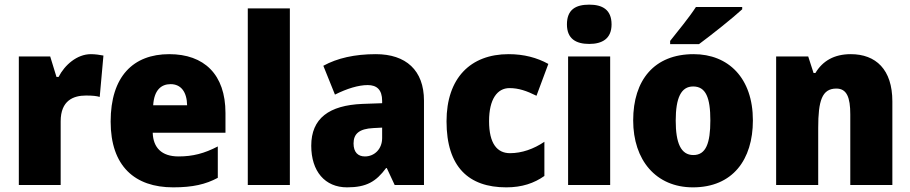

<svg xmlns="http://www.w3.org/2000/svg" viewBox="-20 -796 3917 826"><path d="M371 -563C311 -563 258 -516 232 -465H223L196 -553H61V0H241V-274C241 -364 296 -385 350 -385C379 -385 396 -383 409 -379L425 -557C410 -560 389 -563 371 -563Z M708 -563C553 -563 456 -467 456 -273C456 -81 560 10 725 10C809 10 865 -3 917 -31V-166C859 -136 810 -123 748 -123C675 -123 639 -161 637 -225H950V-310C950 -476 858 -563 708 -563ZM714 -434C759 -434 784 -400 785 -343H639C643 -408 673 -434 714 -434Z M1227 0V-760H1046V0Z M1597 -563C1506 -563 1431 -546 1371 -513L1421 -389C1473 -415 1522 -430 1562 -430C1601 -430 1624 -410 1624 -362V-352L1539 -349C1396 -343 1319 -287 1319 -169C1319 -59 1378 10 1473 10C1557 10 1598 -15 1641 -73H1644L1678 0H1804V-363C1804 -494 1726 -563 1597 -563ZM1586 -245 1624 -247V-202C1624 -155 1591 -123 1550 -123C1520 -123 1501 -141 1501 -179C1501 -220 1525 -242 1586 -245Z M2158 10C2226 10 2278 -8 2322 -39V-186C2276 -155 2225 -137 2174 -137C2119 -137 2084 -178 2084 -275C2084 -369 2119 -417 2172 -417C2211 -417 2246 -405 2288 -384L2339 -521C2290 -548 2234 -563 2168 -563C2004 -563 1901 -460 1901 -274C1901 -77 1997 10 2158 10Z M2515 -776C2457 -776 2419 -755 2419 -691C2419 -629 2458 -607 2515 -607C2570 -607 2611 -629 2611 -691C2611 -755 2571 -776 2515 -776ZM2605 -553H2424V0H2605Z M3173 -756V-766H2974C2945 -721 2897 -663 2863 -620V-606H2987C3040 -645 3133 -719 3173 -756ZM3219 -278C3219 -461 3113 -563 2964 -563C2795 -563 2704 -452 2704 -278C2704 -107 2802 10 2961 10C3132 10 3219 -109 3219 -278ZM2887 -277C2887 -375 2910 -424 2962 -424C3017 -424 3036 -375 3036 -278C3036 -180 3017 -129 2963 -129C2909 -129 2887 -181 2887 -277Z M3640 -563C3569 -563 3519 -534 3488 -482H3480L3457 -553H3319V0H3500V-246C3500 -362 3516 -415 3578 -415C3623 -415 3638 -377 3638 -304V0H3819V-360C3819 -497 3748 -563 3640 -563Z"/></svg>

Font: Noto Sans Thai SemCond Blk
Style: Regular
Weight: 900
Width: 4
Designer: Monotype Design Team
Foundry: Monotype Imaging Inc.
Version: Version 2.002